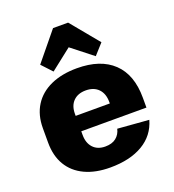

<svg xmlns="http://www.w3.org/2000/svg" viewBox="-144 -908 931 1030"><g transform="rotate(-20 321.0 -393.0)"><path d="M310 11Q226 11 165.5 -17.5Q105 -46 73 -99.5Q41 -153 41 -229V-311Q41 -386 75 -440Q109 -494 172.5 -522.5Q236 -551 322 -551Q456 -551 528.5 -482Q601 -413 601 -281V-225H195V-313H453L424 -279V-321Q424 -369 398 -396Q372 -423 326 -423Q281 -423 255 -397Q229 -371 229 -325V-204Q229 -158 254 -131Q279 -104 323 -104Q362 -104 385 -122.5Q408 -141 415 -172L593 -158Q570 -76 496.5 -32.5Q423 11 310 11ZM144 -636 276 -797H362L494 -637L440 -577L263 -716H376L199 -577Z"/></g></svg>

Font: Pathway Extreme SemiCondensed ExtraBold
Style: Regular
Weight: 800
Width: 4
Version: Version 1.001;gftools[0.9.26]